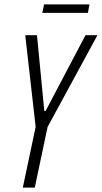

<svg xmlns="http://www.w3.org/2000/svg" viewBox="-20 -847 460 867"><path d="M83 0 141 -274 94 -688H147L180 -346H186L366 -688H420L195 -274L137 0ZM171 -789 179 -827H384L377 -789Z"/></svg>

Font: Saira ExtraCondensed Light
Style: Italic
Weight: 300
Width: 2
Italic angle: -12°
Designer: Hector Gatti with collaboration of the Omnibus-Type team
Foundry: Omnibus-Type
Version: Version 1.101